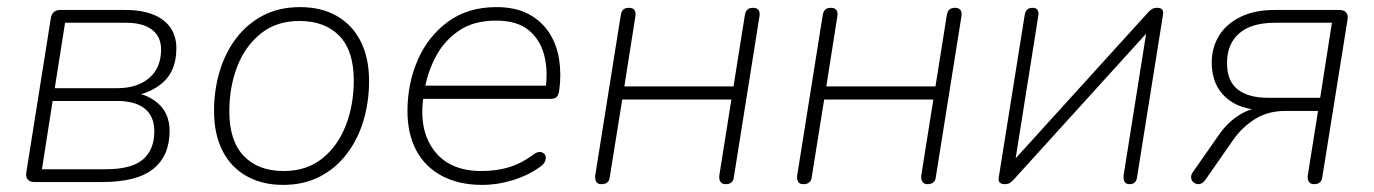

<svg xmlns="http://www.w3.org/2000/svg" viewBox="-20 -512 3863 540"><path d="M77 0Q64 0 58 -7Q52 -14 54 -27L123 -461Q125 -473 132 -478.5Q139 -484 150 -484H332Q379 -484 411 -471Q443 -458 459.5 -434Q476 -410 476 -376Q476 -312 436.5 -278.5Q397 -245 337 -240L339 -252Q388 -252 422.5 -223Q457 -194 457 -144Q457 -74 411 -37Q365 0 267 0ZM98 -36H277Q350 -36 382 -63.5Q414 -91 414 -143Q414 -185 387 -206.5Q360 -228 310 -228H128ZM134 -264H310Q366 -264 399.5 -292.5Q433 -321 433 -373Q433 -409 407.5 -428.5Q382 -448 334 -448H163Z M776 8Q717 8 673 -17Q629 -42 605.5 -88.5Q582 -135 582 -200Q582 -258 597.5 -310.5Q613 -363 644 -404Q675 -445 720 -468.5Q765 -492 824 -492Q884 -492 927.5 -467Q971 -442 994.5 -395.5Q1018 -349 1018 -284Q1018 -226 1002.5 -173.5Q987 -121 956 -80Q925 -39 880 -15.5Q835 8 776 8ZM778 -31Q842 -31 886 -66Q930 -101 952.5 -159Q975 -217 975 -286Q975 -369 934.5 -411Q894 -453 822 -453Q758 -453 714 -418Q670 -383 647.5 -325.5Q625 -268 625 -198Q625 -116 665.5 -73.5Q706 -31 778 -31Z M1336 8Q1271 8 1223.5 -17Q1176 -42 1151 -88.5Q1126 -135 1126 -200Q1126 -277 1155 -343.5Q1184 -410 1240 -451Q1296 -492 1376 -492Q1430 -492 1466.5 -472.5Q1503 -453 1524.5 -420Q1546 -387 1552.5 -345Q1559 -303 1553 -259Q1551 -245 1546 -239.5Q1541 -234 1528 -234H1155L1161 -271H1533L1514 -259Q1522 -313 1510.5 -357Q1499 -401 1466.5 -427.5Q1434 -454 1375 -454Q1312 -454 1270.5 -425.5Q1229 -397 1206 -353.5Q1183 -310 1175 -264L1172 -246Q1156 -150 1199.5 -90.5Q1243 -31 1334 -31Q1376 -31 1411 -41.5Q1446 -52 1480 -77Q1489 -84 1496 -84.5Q1503 -85 1508 -81.5Q1513 -78 1514.5 -72Q1516 -66 1513 -58.5Q1510 -51 1502 -45Q1469 -20 1424.5 -6Q1380 8 1336 8Z M1671 6Q1661 6 1657 -0.5Q1653 -7 1654 -18L1726 -470Q1728 -481 1733.5 -485.5Q1739 -490 1749 -490Q1760 -490 1764.5 -483.5Q1769 -477 1767 -466L1736 -269H2043L2075 -470Q2077 -481 2082.5 -485.5Q2088 -490 2098 -490Q2109 -490 2113.5 -483.5Q2118 -477 2116 -466L2044 -14Q2043 -4 2037 1Q2031 6 2021 6Q2011 6 2006.5 -0.5Q2002 -7 2003 -18L2037 -232H1730L1695 -14Q1694 -4 1688 1Q1682 6 1671 6Z M2239 6Q2229 6 2225 -0.5Q2221 -7 2222 -18L2294 -470Q2296 -481 2301.5 -485.5Q2307 -490 2317 -490Q2328 -490 2332.5 -483.5Q2337 -477 2335 -466L2304 -269H2611L2643 -470Q2645 -481 2650.5 -485.5Q2656 -490 2666 -490Q2677 -490 2681.5 -483.5Q2686 -477 2684 -466L2612 -14Q2611 -4 2605 1Q2599 6 2589 6Q2579 6 2574.5 -0.5Q2570 -7 2571 -18L2605 -232H2298L2263 -14Q2262 -4 2256 1Q2250 6 2239 6Z M2806 6Q2800 6 2795.5 4Q2791 2 2789.5 -2Q2788 -6 2789 -13L2862 -470Q2864 -481 2869.5 -485.5Q2875 -490 2884 -490Q2895 -490 2898.5 -483.5Q2902 -477 2900 -466L2831 -32H2805L3208 -476Q3213 -482 3219 -486Q3225 -490 3235 -490Q3241 -490 3245 -488Q3249 -486 3250.5 -482Q3252 -478 3251 -471L3178 -14Q3177 -4 3171.5 1Q3166 6 3157 6Q3147 6 3143 -0.5Q3139 -7 3140 -18L3209 -452H3235L2832 -8Q2827 -2 2821 2Q2815 6 2806 6Z M3676 6Q3666 6 3661.5 -0.5Q3657 -7 3658 -18L3687 -200H3595Q3546 -200 3509.5 -177Q3473 -154 3448 -118L3370 -6Q3364 2 3357.5 4.5Q3351 7 3344.5 5Q3338 3 3334 -2Q3330 -7 3330 -14Q3330 -21 3335 -28L3409 -134Q3432 -167 3464 -187.5Q3496 -208 3524 -208H3535L3534 -202Q3466 -203 3427 -238.5Q3388 -274 3388 -336Q3388 -378 3408.5 -411.5Q3429 -445 3469 -464.5Q3509 -484 3565 -484H3747Q3760 -484 3766 -477Q3772 -470 3770 -457L3699 -14Q3698 -4 3692 1Q3686 6 3676 6ZM3546 -237H3693L3726 -448H3567Q3499 -448 3465 -418Q3431 -388 3431 -335Q3431 -284 3461 -260.5Q3491 -237 3546 -237Z"/></svg>

Font: Nunito ExtraLight
Style: Italic
Weight: 200
Italic angle: -9°
Designer: Vernon Adams
Foundry: Vernon Adams
Version: Version 3.602